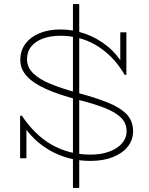

<svg xmlns="http://www.w3.org/2000/svg" viewBox="-20 -779 734 945"><path d="M425 13Q370 13 320.5 0Q271 -13 227.5 -37.5Q184 -62 148.5 -96.5Q113 -131 87 -174L110 -173V0H79V-209L87 -210Q119 -163 155.5 -127Q192 -91 234 -67Q276 -43 324 -30.5Q372 -18 425 -18Q477 -18 517 -32.5Q557 -47 580 -73Q603 -99 603 -133Q603 -173 575.5 -200Q548 -227 494.5 -248Q441 -269 361 -289Q269 -313 206.5 -341Q144 -369 112 -404Q80 -439 80 -484Q80 -530 105 -563.5Q130 -597 174.5 -615.5Q219 -634 278 -634Q338 -634 397.5 -613.5Q457 -593 508 -552Q559 -511 594 -447L572 -448V-620H602V-411L594 -410Q563 -463 526 -499.5Q489 -536 448.5 -559Q408 -582 365 -592.5Q322 -603 278 -603Q229 -603 192 -589.5Q155 -576 134 -550.5Q113 -525 113 -487Q113 -448 143 -418.5Q173 -389 229 -366Q285 -343 362 -322Q449 -299 510 -274.5Q571 -250 603 -217Q635 -184 635 -133Q635 -90 608.5 -57Q582 -24 535 -5.5Q488 13 425 13ZM339 146V-8V-15V-608V-618V-759H370V-613V-600V-13V-1V146Z"/></svg>

Font: BioRhyme ExtraLight
Style: Regular
Weight: 250
Designer: Aoife Mooney
Foundry: Aoife Mooney Type
Version: Version 1.600;gftools[0.9.33]